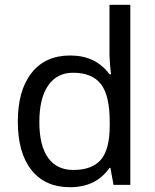

<svg xmlns="http://www.w3.org/2000/svg" viewBox="-20 -780 655 810"><path d="M274.9 9.8Q170.4 9.8 112.8 -62.5Q55.2 -134.8 55.2 -267.1Q55.2 -398.4 113 -472.2Q170.9 -545.9 275.9 -545.9Q383.8 -545.9 441.9 -466.8H448.2Q446.8 -476.6 444.3 -506.1Q441.9 -535.6 441.9 -545.9V-759.8H529.8V0H459L445.8 -71.8H441.9Q385.7 9.8 274.9 9.8ZM289.1 -63Q369.1 -63 406 -106.7Q442.9 -150.4 442.9 -250V-266.1Q442.9 -377.9 405.5 -425.5Q368.2 -473.1 288.1 -473.1Q220.2 -473.1 183.1 -419.2Q146 -365.2 146 -265.1Q146 -165.5 182.9 -114.3Q219.7 -63 289.1 -63Z"/></svg>

Font: Noto Sans Historic
Style: Regular
Weight: 400
Designer: Monotype Design Team
Foundry: Monotype Imaging Inc.
Version: Version 0.71 uh